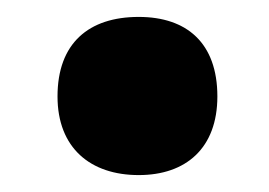

<svg xmlns="http://www.w3.org/2000/svg" viewBox="-20 -466 318 227"><path d="M48 -352C48 -291 87 -259 144 -259C200 -259 237 -291 237 -352C237 -415 201 -446 144 -446C85 -446 48 -415 48 -352Z"/></svg>

Font: Noto Sans Devanagari Condensed Black
Style: Regular
Weight: 900
Width: 3
Designer: Jelle Bosma - Monotype Design Team
Foundry: Monotype Imaging Inc.
Version: Version 2.004